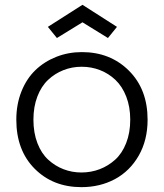

<svg xmlns="http://www.w3.org/2000/svg" viewBox="-20 -771 682 799"><path d="M594.2 -272.9Q594.2 -188 557.4 -123.5Q520.5 -59.1 458.3 -25.6Q396 7.8 318.8 7.8Q200.7 7.8 124.3 -68.8Q47.9 -145.5 47.9 -272.9Q47.9 -336.9 69.1 -390.1Q90.3 -443.4 127.2 -479Q164.1 -514.6 214.1 -534.4Q264.2 -554.2 320.8 -554.2Q439 -554.2 516.6 -476.8Q594.2 -399.4 594.2 -272.9ZM119.1 -272.9Q119.1 -218.3 135.7 -175.3Q152.3 -132.3 180.9 -106.2Q209.5 -80.1 244.6 -66.7Q279.8 -53.2 318.8 -53.2Q358.9 -53.2 394.8 -66.9Q430.7 -80.6 459.5 -106.7Q488.3 -132.8 505.1 -175.8Q522 -218.8 522 -272.9Q522 -326.2 505.4 -368.9Q488.8 -411.6 460.4 -438.5Q432.1 -465.3 396.2 -479.2Q360.4 -493.2 319.8 -493.2Q279.8 -493.2 244.1 -479.2Q208.5 -465.3 180.2 -438.7Q151.9 -412.1 135.5 -369.4Q119.1 -326.7 119.1 -272.9ZM179.2 -659.2 323.2 -751 466.8 -659.2 429.2 -612.8 323.2 -678.2 216.8 -612.8Z"/></svg>

Font: PoppinsZ Light
Style: Regular
Weight: 300
Designer: Ninad Kale (Devanagari), Jonny Pinhorn (Latin)
Foundry: Indian Type Foundry
Version: Version 3.002;FEAKit 1.0